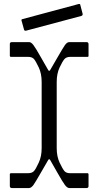

<svg xmlns="http://www.w3.org/2000/svg" viewBox="-20 -952 498 972"><path d="M331.1 -738.8H418Q427.7 -738.8 428.2 -729V-668.9Q428.2 -664.1 422.9 -664.1H335.9Q315.9 -664.1 306.2 -652.8Q296.4 -641.6 281.7 -610.4Q267.1 -579.1 267.1 -537.1V-202.1Q267.1 -160.2 281.7 -128.9Q296.4 -97.7 306.2 -85.9Q315.9 -74.7 335.9 -75.2H422.9Q427.7 -75.2 428.2 -69.8V-9.8Q428.2 0 418 0H331.1Q320.3 0 308.6 -15.6Q296.9 -31.2 271 -77.1Q245.1 -123 233.9 -142.1Q229 -149.9 224.1 -142.1Q212.9 -123 186.5 -77.1Q160.2 -31.2 149.4 -15.6Q137.7 0 127 0H40Q30.3 0 29.8 -9.8V-69.8Q29.8 -74.7 35.2 -75.2H122.1Q142.1 -75.2 151.9 -85.9Q161.6 -96.7 176.3 -128.9Q190.9 -160.2 190.9 -202.1V-537.1Q190.9 -579.1 176.3 -610.4Q161.6 -641.6 151.9 -653.3Q142.1 -664.1 122.1 -664.1H35.2Q30.3 -664.1 29.8 -668.9V-729Q29.8 -738.8 40 -738.8H127Q137.7 -739.3 149.4 -723.6Q161.1 -708 187 -662.1Q212.9 -616.2 224.1 -597.2Q229 -589.4 233.9 -597.2Q245.1 -616.2 271.5 -662.1Q297.9 -708 308.6 -723.6Q319.8 -739.3 331.1 -738.8ZM92.8 -855 379.9 -932.1Q385.7 -932.1 386.2 -928.2L397.9 -883.8Q400.9 -874 391.1 -871.1L112.8 -796.9Q103 -793.9 101.1 -804.2L88.9 -848.1Q86.9 -853 92.8 -855Z"/></svg>

Font: BrevierViennese-Regular
Style: Regular
Weight: 400
Designer: Johannes Lang & Ellmer Stefan
Foundry: Johannes Lang & Ellmer Stefan
Version: Version 1.001;PS 001.001;hotconv 1.0.70;makeotf.lib2.5.58329